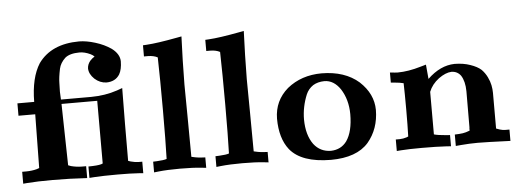

<svg xmlns="http://www.w3.org/2000/svg" viewBox="-47 -791 2529 935"><g transform="rotate(-5 1217.5 -324.0)"><path d="M251.3 -471.7C251.4 -488.5 254.3 -511.4 260.3 -540.4C264.4 -559.4 274.7 -576.4 291 -591.7C306.2 -604.5 329.6 -611 361.4 -611.2C378.2 -611.3 396 -606.9 414.8 -598C422.8 -594 429 -589.7 433.3 -585C425.8 -580.8 418.2 -574.6 410.8 -566.4C401.8 -555.3 397 -543.3 396.5 -530.3C396.9 -511.7 405.6 -494.3 422.6 -478.1C439.9 -462.6 459.1 -454.7 480.2 -454.1C509.5 -454.5 531 -465.6 544.7 -487.6C553.7 -503.2 558.3 -524.3 558.6 -550.8C558.2 -574.5 545.4 -595.9 520.2 -614.9C497.7 -630.4 472 -642.6 443.1 -651.4C414.3 -660.3 388.1 -664.8 364.6 -665C273.7 -664.7 207.1 -635.1 164.9 -576.2C136.3 -531.3 121.7 -469.4 121.1 -390.6H39.1V-330.1H120.9L117.3 -67.6C114 -66.1 109.7 -64.6 104.5 -63.1C89 -59 71.8 -56.8 52.7 -56.6H33.2V1.7L54.3 -0.1C85.6 -2.6 126.4 -3.8 176.7 -3.9C231.4 -3.9 287.8 -2.1 345.9 1.4V-56.6H323.9C307.4 -56.7 290.2 -59.1 272.5 -63.6C267.6 -65 263 -66.7 258.9 -68.7L252.8 -369.1L427.4 -369.1V-62.8C419.5 -58.3 403.1 -55.6 378.2 -54.7L356.9 -54.1V1.6L380.6 -0.1C408.6 -1.9 446.6 -2.9 494.5 -2.9C537.5 -2.9 572.4 -2 599.1 -0.1L620.1 1.5V-54.7H600.6C591.4 -54.7 579.2 -56.7 564 -60.6C559.7 -61.8 555.6 -63.2 551.8 -64.7C551.8 -184.8 552.5 -303.4 554 -420.5L527.6 -411C487.9 -397.6 445.3 -390.9 399.8 -390.6H251.9L250.2 -429.2C250.9 -440.8 251.2 -455 251.3 -471.7Z M692.4 -564.5C711.2 -564.3 726.9 -560.8 739.5 -554C741.3 -483.5 742.2 -397.6 742.2 -296.2C742.2 -194.9 741.3 -115.4 739.4 -57.7C730.5 -54.3 714.5 -52 691.5 -50.9L672.9 -50.1V2.3L694.6 -0.1C723 -3.2 758.3 -4.8 800.3 -4.8C842.4 -4.8 877.6 -3.3 906 -0.1L927.7 2.3V-48.7L909.4 -49.7C899.3 -50.3 889.5 -51.5 880 -53.2C870.5 -55 863.9 -56.4 860.3 -57.5C860.3 -111.5 859.8 -176.7 858.9 -252.9C857.9 -329.2 857.4 -381.9 857.4 -411.1C858.1 -489.2 860 -567.5 863.3 -645.8L839.1 -641.3C774.8 -629.2 725.6 -622.1 691.3 -620.1L672.9 -619V-564.5Z M997.1 -564.5C1015.9 -564.3 1031.6 -560.8 1044.2 -554C1046 -483.5 1046.9 -397.6 1046.9 -296.2C1046.9 -194.9 1046 -115.4 1044.1 -57.7C1035.2 -54.3 1019.2 -52 996.2 -50.9L977.5 -50.1V2.3L999.2 -0.1C1027.7 -3.2 1063 -4.8 1105 -4.8C1147.1 -4.8 1182.3 -3.3 1210.7 -0.1L1232.4 2.3V-48.7L1214.1 -49.7C1204 -50.3 1194.2 -51.5 1184.7 -53.2C1175.2 -55 1168.6 -56.4 1165 -57.5C1165 -111.5 1164.5 -176.7 1163.6 -252.9C1162.6 -329.2 1162.1 -381.9 1162.1 -411.1C1162.8 -489.2 1164.7 -567.5 1168 -645.8L1143.8 -641.3C1079.5 -629.2 1030.2 -622.1 996 -620.1L977.5 -619V-564.5Z M1456.4 -68.8C1434.2 -99.5 1423 -140 1422.6 -190.4C1422.7 -232.1 1431 -272.7 1447.4 -312.3C1454.8 -329.2 1466.3 -343 1482 -353.6C1497.1 -362.9 1515.6 -367.8 1537.8 -368.2C1568.2 -367.8 1594 -352.1 1615.1 -321.2C1637.6 -286.2 1649.1 -244.9 1649.4 -197.3C1649.3 -140.3 1638.7 -96.8 1617.8 -66.7C1599.2 -41.3 1573.3 -28.2 1540.1 -27.3C1505.3 -27.7 1477.4 -41.5 1456.4 -68.8ZM1358.7 -350.5C1314.8 -312.5 1292.5 -264.4 1292 -206C1292.2 -142 1306.9 -91.3 1336.3 -53.9C1374 -7.4 1440.8 16.1 1536.6 16.6C1620.8 16.3 1682.1 -5.8 1720.5 -49.7C1756.7 -92.5 1775 -144.9 1775.4 -206.9C1775.1 -259.2 1753 -305.7 1709.1 -346.5C1663.5 -386.5 1602.9 -406.7 1527.3 -407.2C1461.2 -407 1405 -388.1 1358.7 -350.5Z M2395.5 -54.7C2386.1 -54.8 2377.2 -56.2 2368.6 -58.9C2360 -61.5 2354 -63.7 2350.6 -65.3V-239.8C2350.5 -252.2 2349.3 -264.6 2346.7 -277.2C2344.2 -289.7 2339.6 -303.1 2332.7 -317.3C2325.8 -331.6 2316.8 -344.4 2305.5 -355.9C2293.2 -367.1 2275.6 -376.5 2252.7 -384.3C2230.6 -392.2 2205.2 -396.2 2176.8 -396.5H2176.5C2129.7 -395.6 2085.5 -375 2043.8 -334.7L2037.4 -405.1L2010.6 -397.5C1969.9 -385.3 1932.2 -379.1 1897.5 -378.9C1891.3 -378.9 1878.7 -380 1859.4 -382.2V-332.8L1877.1 -331.3C1894.6 -329.9 1909.3 -327.6 1921.3 -324.5C1922.3 -291.2 1922.8 -248.3 1922.8 -195.8C1922.8 -143.3 1922.2 -99.4 1921 -64.1C1918.8 -62.9 1916 -61.8 1912.6 -60.6C1901.2 -56.9 1890 -54.9 1878.9 -54.7H1859.4V1.6L1880.4 -0.1C1905.2 -1.9 1939 -2.9 1981.8 -2.9C2030.3 -2.9 2069.9 -2 2100.5 -0.1L2124.4 1.5V-53.1L2104 -54.6C2078.3 -56.6 2059.1 -59.5 2046.4 -63.3V-271.3C2055.7 -295.3 2072 -316 2095.2 -333.7C2118.1 -350.1 2138.9 -358.7 2157.8 -359.4C2177.4 -359.1 2192.6 -351.3 2203.7 -336C2215.9 -316.9 2222.2 -291.2 2222.5 -258.8C2222.5 -170 2222.3 -110.4 2221.9 -80.1H2221.3V-66.4C2218.4 -65.1 2212.2 -63 2202.8 -60.1C2193.4 -57.3 2182.2 -55.5 2169 -54.7L2147.8 -53.7V2.1L2172.4 -0.1C2200.4 -2.6 2228.1 -3.8 2255.5 -3.9C2282.8 -3.9 2336 -2.3 2415 0.8V-54.7Z"/></g></svg>

Font: Bentham
Style: Bold
Weight: 700
Version: Version 002.001